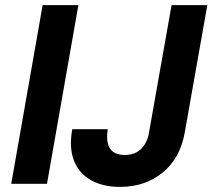

<svg xmlns="http://www.w3.org/2000/svg" viewBox="-20 -720 832 752"><path d="M24 0 147 -700H287L164 0ZM450 12Q383 12 336 -14.5Q289 -41 269.5 -91.5Q250 -142 263 -214H402Q397 -183 402 -160Q407 -137 423.5 -125Q440 -113 469 -113Q496 -113 515.5 -124Q535 -135 547.5 -155.5Q560 -176 564 -203L652 -700H792L704 -203Q686 -100 617 -44Q548 12 450 12Z"/></svg>

Font: DM Sans 17pt ExtraBold
Style: Italic
Weight: 800
Italic angle: -10°
Version: Version 4.004;gftools[0.9.30]